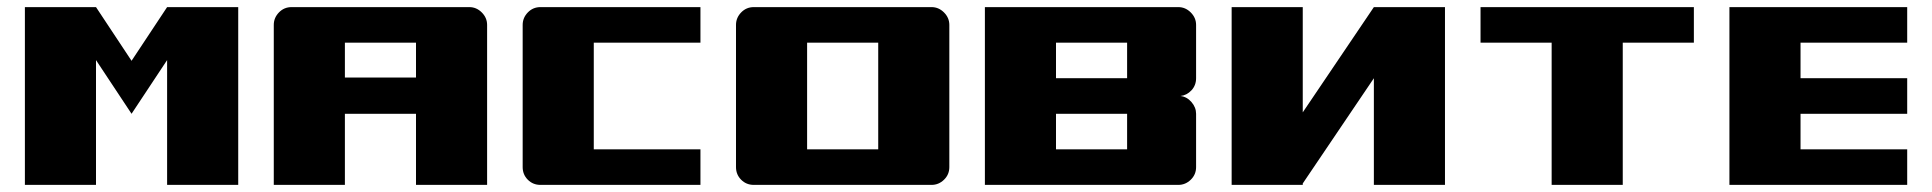

<svg xmlns="http://www.w3.org/2000/svg" viewBox="-20 -520 5434 540"><path d="M450 -500H650V0H450V-351L350 -200L250 -351V0H50V-500H250L350 -349Z M750 -450Q750 -470 764.5 -485Q779 -500 800 -500H1300Q1320 -500 1335 -485Q1350 -470 1350 -450V0H1150V-200H950V0H750ZM1150 -302V-400H950V-302Z M1950 -500V-400H1650V-100H1950V0H1500Q1479 0 1464.5 -14.5Q1450 -29 1450 -50V-450Q1450 -470 1464.5 -485Q1479 -500 1500 -500Z M2600 -500Q2620 -500 2635 -485Q2650 -470 2650 -450V-50Q2650 -29 2635 -14.5Q2620 0 2600 0H2100Q2079 0 2064.5 -14.5Q2050 -29 2050 -50V-450Q2050 -470 2064.5 -485Q2079 -500 2100 -500ZM2250 -400V-100H2450V-400Z M2750 0V-500H3294Q3314 -500 3329 -485Q3344 -470 3344 -450V-300Q3344 -280 3331 -266Q3318 -252 3300 -250Q3318 -248 3331 -233Q3344 -218 3344 -200V-50Q3344 -29 3329 -14.5Q3314 0 3294 0ZM3150 -400H2950V-300H3150ZM2950 -100H3150V-200H2950Z M4044 0H3844V-300L3644 -4V0H3444V-500H3644V-204L3844 -500H4044Z M4144 -500H4744V-400H4544V0H4344V-400H4144Z M4844 -500H5344V-400H5044V-300H5344V-200H5044V-100H5344V0H4844Z"/></svg>

Font: Tokeely Brookings
Style: Regular
Weight: 400
Designer: Peter Wiegel
Foundry: Peter Wiegel
Version: Version 2.001